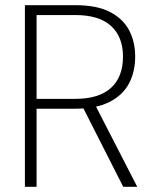

<svg xmlns="http://www.w3.org/2000/svg" viewBox="-20 -720 600 740"><path d="M76 0V-700H272Q353 -700 403.5 -674Q454 -648 477.5 -603.5Q501 -559 501 -502Q501 -443 477 -398Q453 -353 402 -327Q351 -301 269 -301H121V0ZM455 0 293 -319H345L509 0ZM121 -339H270Q361 -339 407.5 -381Q454 -423 454 -502Q454 -578 408 -620Q362 -662 270 -662H121Z"/></svg>

Font: DM Sans 24pt ExtraLight
Style: Regular
Weight: 250
Designer: Colophon Foundry, Jonny Pinhorn
Foundry: Colophon Foundry
Version: Version 4.004;gftools[0.9.30]